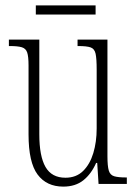

<svg xmlns="http://www.w3.org/2000/svg" viewBox="-20 -683 509 713"><path d="M215 10Q153 10 119.5 -35Q86 -80 86 -184V-440Q86 -473 81 -488Q76 -503 61 -507.5Q46 -512 17 -512H13V-536H126V-184Q126 -103 149 -63Q172 -23 223 -23Q263 -23 288.5 -48Q314 -73 326.5 -114.5Q339 -156 339 -206V-425Q339 -465 335 -483.5Q331 -502 316.5 -507Q302 -512 271 -512H268V-536H379V-103Q379 -66 384 -49.5Q389 -33 404 -28.5Q419 -24 448 -24H451V0H346L341 -78H337Q319 -37 289.5 -13.5Q260 10 215 10ZM113 -629V-663H335V-629Z"/></svg>

Font: Noto Serif Myanmar ExtraCondensed ExtraLight
Style: Regular
Weight: 200
Width: 2
Designer: Ben Mitchell and the Monotype Design Team
Foundry: Monotype Imaging Inc.
Version: Version 2.106; ttfautohint (v1.8.4.7-5d5b)